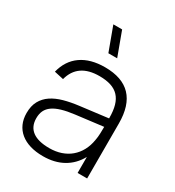

<svg xmlns="http://www.w3.org/2000/svg" viewBox="-188 -884 924 1012"><g transform="rotate(30 274.5 -378.0)"><path d="M202.5 -772.5H256L309.5 -627.5H256ZM278.5 -555Q489 -555 489 -334V0H431V-97.5Q401 -42.5 349.5 -13.8Q298 15 228 15Q184 15 149 4.5Q114 -6 89.8 -26Q65.5 -46 52.8 -74.5Q40 -103 40 -139.5Q40 -183 56.5 -213Q73 -243 102.5 -262.8Q132 -282.5 172.8 -293.8Q213.5 -305 262.5 -311L431 -332V-335Q431 -378.5 422 -409.8Q413 -441 394.2 -461Q375.5 -481 346.2 -490.5Q317 -500 276.5 -500Q146 -500 117 -390L60.5 -402.5Q79 -477 134.8 -516Q190.5 -555 278.5 -555ZM265.5 -260Q220.5 -254.5 188.5 -245Q156.5 -235.5 136.5 -221.2Q116.5 -207 107.2 -187.5Q98 -168 98 -141.5Q98 -90.5 132.8 -64.5Q167.5 -38.5 236 -38.5Q274.5 -38.5 306.8 -49.5Q339 -60.5 363.2 -81Q387.5 -101.5 403.5 -131Q419.5 -160.5 425.5 -197.5Q429.5 -217.5 430.2 -240.2Q431 -263 431 -280.5Z"/></g></svg>

Font: Vela Sans Light
Style: Regular
Weight: 300
Designer: Principal design: Mikhail Sharanda - project Manrope.
Design modification: Ravid Balaliev
Foundry: Mikhail Sharanda
Version: Version 1.001